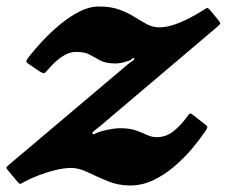

<svg xmlns="http://www.w3.org/2000/svg" viewBox="-72 -555 697 590"><path d="M18 -382Q10 -372 9 -367.5Q8 -363 19 -356.5L49 -336Q62 -328 65.2 -330.5Q68.5 -333 78 -344Q96 -365.5 117.8 -380.5Q139.5 -395.5 163 -395.5Q188.5 -395.5 204 -386.8Q219.5 -378 236.5 -369Q253.5 -360 283 -360Q298.5 -360 316.5 -366Q328 -369 333.2 -373.8Q338.5 -378.5 340.5 -375.5Q342 -372.5 335.2 -368Q328.5 -363.5 321 -357.5L-43.5 -49.5Q-51 -43.5 -52.2 -41Q-53.5 -38.5 -47.5 -31.5L-19.5 2Q-13 10 -10.5 10Q-8 10 1.5 4.5Q20 -6 46 -16Q72 -26 99 -32.5Q126 -39 147 -39Q170 -39 198 -25.5Q226 -12 258.5 1.5Q291 15 328 15Q365 15 399.5 -1.5Q434 -18 464.2 -44Q494.5 -70 518.8 -99Q543 -128 559.5 -152.5Q565.5 -162 565.2 -165Q565 -168 556 -174.5L522 -201Q514.5 -207.5 511.8 -206.2Q509 -205 503.5 -197Q483.5 -169.5 460.8 -151.5Q438 -133.5 409.5 -133.5Q394 -133.5 379.5 -140.5Q365 -147.5 345.8 -154.2Q326.5 -161 297 -161Q276.5 -161 244.5 -153Q227.5 -148.5 221 -144.5Q214.5 -140.5 212 -144.5Q210 -147.5 218 -153.5Q226 -159.5 238 -169.5L595.5 -472.5Q604.5 -480 604.8 -483Q605 -486 597.5 -495L574 -523.5Q567 -531.5 564.2 -530.5Q561.5 -529.5 552.5 -523.5Q535 -512.5 511.8 -500.2Q488.5 -488 463.8 -479.5Q439 -471 418 -471Q397 -471 379 -480.8Q361 -490.5 341.2 -503Q321.5 -515.5 295.5 -525.2Q269.5 -535 232 -535Q203 -535 172.8 -519.8Q142.5 -504.5 113.8 -480.8Q85 -457 60.2 -430.8Q35.5 -404.5 18 -382Z"/></svg>

Font: Besley
Style: Bold Italic
Weight: 700
Italic angle: -13°
Designer: Owen Earl
Foundry: indestructible type*
Version: Version 2.001